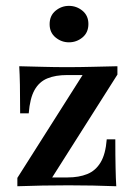

<svg xmlns="http://www.w3.org/2000/svg" viewBox="-20 -647 469 667"><path d="M40.3 0V-29L266.9 -386.3H213.7Q172.6 -386.3 144.4 -374.6Q116.1 -362.9 100 -334.3Q83.9 -305.6 79.8 -253.2H50Q50 -313.7 49.2 -352.4Q48.4 -391.1 46.8 -416.9Q85.5 -416.1 127.4 -414.9Q169.4 -413.7 212.1 -413.7Q256.5 -413.7 301.2 -414.9Q346 -416.1 387.9 -416.9V-387.9L161.3 -30.6H215.3Q254 -30.6 283.1 -42.3Q312.1 -54 329.4 -82.7Q346.8 -111.3 350.8 -162.9H380.6Q380.6 -103.2 381.5 -64.5Q382.3 -25.8 383.9 0Q344.4 -1.6 302.4 -2.4Q260.5 -3.2 217.7 -3.2Q173.4 -3.2 127.8 -2.4Q82.3 -1.6 40.3 0ZM219.4 -500Q193.5 -500 173 -516.9Q152.4 -533.9 152.4 -562.9Q152.4 -592.7 173 -609.7Q193.5 -626.6 219.4 -626.6Q246 -626.6 266.5 -609.7Q287.1 -592.7 287.1 -563.7Q287.1 -533.9 266.5 -516.9Q246 -500 219.4 -500Z"/></svg>

Font: Playfair
Style: Bold
Weight: 700
Designer: Claus Eggers Sørensen
Foundry: Claus Eggers Sørensen
Version: Version 2.001;gftools[0.9.30]